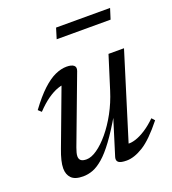

<svg xmlns="http://www.w3.org/2000/svg" viewBox="-119 -714 731 815"><g transform="rotate(-20 246.5 -306.5)"><path d="M273.5 -20 327 -192H330.5Q294 -129.5 264.5 -89.5Q235 -49.5 210 -28Q185 -6.5 163 1.8Q141 10 118.5 10Q82 10 66 -6.5Q50 -23 50 -50.5Q50 -66.5 55 -87Q60 -107.5 69.5 -132.5L171.5 -405L184.5 -385Q169 -387 146.8 -379.2Q124.5 -371.5 99.2 -353.8Q74 -336 47 -307.5L33 -320.5Q69.5 -370 100.5 -398.8Q131.5 -427.5 158.8 -439.8Q186 -452 210.5 -452Q233 -452 243 -443.8Q253 -435.5 247 -419L133 -115.5Q129 -104.5 126.5 -95Q124 -85.5 124 -78.5Q124 -65.5 132 -59.2Q140 -53 157 -53Q178.5 -53 205.2 -71.5Q232 -90 259.5 -123Q287 -156 310.8 -199.5Q334.5 -243 350 -292.5L397 -442H467L342.5 -40.5L341.5 -55.5Q357 -53 378.5 -59.8Q400 -66.5 424.8 -82.5Q449.5 -98.5 474.5 -123L486.5 -109.5Q432 -41 390.8 -15.5Q349.5 10 315.5 10Q288.5 10 279 2.5Q269.5 -5 273.5 -20ZM211.5 -575.5 226 -623H470L455 -575.5Z"/></g></svg>

Font: Newsreader 28pt
Style: Italic
Weight: 400
Italic angle: -17°
Version: Version 1.003